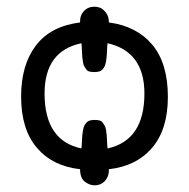

<svg xmlns="http://www.w3.org/2000/svg" viewBox="-20 -503 565 573"><path d="M43 -215Q43 -309 87 -367Q131 -425 219 -436Q218 -456 230 -469.5Q242 -483 262 -483Q270 -483 278.5 -480Q287 -477 296 -465.5Q305 -454 305 -436Q388 -425 434.5 -369.5Q481 -314 481 -214Q481 -117 434 -62Q387 -7 305 2Q306 22 294 36Q282 50 262 50Q247 50 233 39Q219 28 219 2Q137 -7 90 -62Q43 -117 43 -215ZM113 -224Q113 -83 223 -60Q224 -67 224.5 -79.5Q225 -92 225.5 -98Q226 -104 227.5 -113Q229 -122 231 -126.5Q233 -131 237 -136Q241 -141 247 -143Q253 -145 261 -145H263Q271 -145 277 -143.5Q283 -142 286.5 -137Q290 -132 292.5 -128Q295 -124 296.5 -114.5Q298 -105 298.5 -99.5Q299 -94 299.5 -80.5Q300 -67 301 -60Q411 -84 411 -224Q411 -349 301 -374Q300 -367 299.5 -354.5Q299 -342 298.5 -335.5Q298 -329 296.5 -320Q295 -311 293 -306.5Q291 -302 287 -297Q283 -292 277 -290Q271 -288 263 -288H261Q253 -288 247 -289.5Q241 -291 237.5 -296Q234 -301 231.5 -305Q229 -309 227.5 -318.5Q226 -328 225.5 -333.5Q225 -339 224.5 -353Q224 -367 223 -374Q113 -351 113 -224Z"/></svg>

Font: CMU Typewriter Text
Style: Regular
Weight: 500
Monospace: yes
Version: Version 0.7.0